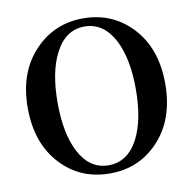

<svg xmlns="http://www.w3.org/2000/svg" viewBox="-85 -845 956 950"><g transform="rotate(-10 393.0 -370.5)"><path d="M245 -123Q297 -22 393 -22Q489 -22 542 -123Q590 -217 590 -371Q590 -523 542 -617Q489 -719 393 -719Q297 -719 245 -617Q197 -524 197 -371Q197 -216 245 -123ZM634 -660Q738 -553 738 -371Q738 -190 634 -82Q537 19 393 19Q248 19 152 -80Q47 -188 47 -371Q47 -551 152 -659Q250 -760 393 -760Q537 -760 634 -660Z"/></g></svg>

Font: Source Han Serif JP
Style: Bold
Weight: 700
Designer: Ryoko NISHIZUKA  (kana & ideographs); Frank Grießhammer (Latin, Greek & Cyrillic); Wenlong ZHANG  (bopomofo); Sandoll Co
Foundry: Adobe Systems Incorporated
Version: Version 1.000;PS 1;hotconv 16.6.53;makeotf.lib2.5.65590